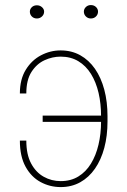

<svg xmlns="http://www.w3.org/2000/svg" viewBox="-20 -740 510 769"><path d="M222.7 -513.2Q189.9 -513.2 158.4 -498.8Q127 -484.4 106.2 -452.1Q85.4 -419.9 85.4 -365.7H59.6Q59.6 -422.4 83.3 -460.7Q106.9 -499 144.3 -518.6Q181.6 -538.1 222.7 -538.1Q266.6 -538.1 301.3 -518.8Q335.9 -499.5 360.4 -464.4Q384.8 -429.2 397.7 -380.9Q410.6 -332.5 410.6 -274.4V-253.9Q410.6 -195.8 397.7 -147.7Q384.8 -99.6 360.4 -64.5Q335.9 -29.3 301.3 -10Q266.6 9.3 223.1 9.3Q179.7 9.3 142.3 -11Q105 -31.2 82.3 -72.5Q59.6 -113.8 59.6 -176.8H85.4Q85.4 -121.1 104.7 -85.2Q124 -49.3 155.3 -32Q186.5 -14.6 223.1 -14.6Q263.7 -14.6 293.9 -33.2Q324.2 -51.8 344.2 -84.5Q364.3 -117.2 374.5 -160.6Q384.8 -204.1 384.8 -253.9V-274.4Q384.8 -324.7 374.8 -367.9Q364.7 -411.1 344.5 -443.8Q324.2 -476.6 293.7 -494.9Q263.2 -513.2 222.7 -513.2ZM393.6 -276.9V-252H150.9V-276.9ZM99.6 -693.4Q99.6 -703.6 107.4 -711.2Q115.2 -718.8 127.9 -718.8Q139.6 -718.8 148.2 -711.2Q156.7 -703.6 156.7 -693.4Q156.7 -682.1 148.2 -674.1Q139.6 -666 127.9 -666Q115.2 -666 107.4 -674.1Q99.6 -682.1 99.6 -693.4ZM315.9 -693.4Q315.9 -704.1 324 -711.9Q332 -719.7 343.8 -719.7Q356.4 -719.7 364.5 -711.9Q372.6 -704.1 372.6 -693.4Q372.6 -682.1 364.5 -674.1Q356.4 -666 343.8 -666Q332 -666 324 -674.1Q315.9 -682.1 315.9 -693.4Z"/></svg>

Font: Roboto Condensed Thin
Style: Regular
Weight: 250
Width: 3
Designer: Christian Robertson
Foundry: Google
Version: Version 3.009; 2024